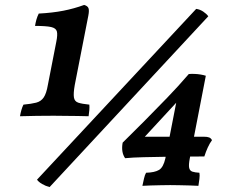

<svg xmlns="http://www.w3.org/2000/svg" viewBox="-20 -750 919 778"><path d="M321 -730Q335 -726 338.5 -717Q342 -708 338 -687L283 -406Q277 -372 279.5 -355.5Q282 -339 297 -334Q312 -329 342 -326Q343 -316 342 -304Q341 -292 339 -279Q318 -280 293.5 -280Q269 -280 244 -280.5Q219 -281 198 -281Q167 -281 128.5 -280.5Q90 -280 61 -279Q63 -291 66.5 -303.5Q70 -316 75 -326Q107 -329 126.5 -334Q146 -339 157 -355Q168 -371 174 -406L208 -580Q214 -609 210.5 -622.5Q207 -636 187 -640.5Q167 -645 122 -645Q124 -658 127.5 -670.5Q131 -683 137 -695Q193 -698 236.5 -706.5Q280 -715 321 -730ZM181 8Q165 4 150.5 -4.5Q136 -13 130 -22L775 -714Q790 -712 803.5 -703Q817 -694 824 -684ZM557 3Q560 -11 563.5 -26.5Q567 -42 572 -50Q607 -51 624.5 -61.5Q642 -72 650 -108L702 -375L735 -378L540 -167L537 -196H806Q820 -196 827.5 -193Q835 -190 839 -182Q830 -170 822 -152.5Q814 -135 808 -116Q725 -116 664.5 -115Q604 -114 561 -113Q518 -112 487 -109Q470 -133 477 -172Q522 -216 567 -261.5Q612 -307 657 -353.5Q702 -400 745 -450Q756 -451 768.5 -450.5Q781 -450 793 -448Q805 -446 814 -443L749 -108Q744 -82 746.5 -70Q749 -58 759.5 -54.5Q770 -51 788 -50Q790 -40 788 -25Q786 -10 784 3Q770 2 749 1.5Q728 1 707 0.5Q686 0 670 0Q654 0 632.5 0.5Q611 1 590.5 1.5Q570 2 557 3Z"/></svg>

Font: Vollkorn SemiBold
Style: Italic
Weight: 600
Italic angle: -11°
Designer: Friedrich Althausen
Foundry: Friedrich Althausen
Version: Version 5.000